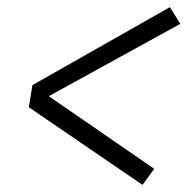

<svg xmlns="http://www.w3.org/2000/svg" viewBox="-20 -610 540 539"><path d="M380 -91 61 -309 71 -371 457 -590 486 -543 117 -340 413 -136Z"/></svg>

Font: Iosevka Light Oblique
Style: Regular
Weight: 300
Italic angle: -9°
Monospace: yes
Designer: Belleve Invis
Foundry: Belleve Invis
Version: Version 32.5.0; ttfautohint (v1.8.4)